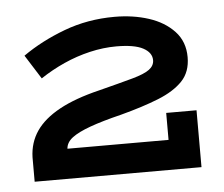

<svg xmlns="http://www.w3.org/2000/svg" viewBox="-37 -833 530 454"><g transform="rotate(-5 228.0 -606.0)"><path d="M352 -555H424V-420H28V-478Q29 -513 47.5 -540Q66 -567 103.5 -587.5Q141 -608 199 -622Q250 -635 279 -643Q308 -651 320 -660Q332 -669 332 -682Q332 -700 311.5 -711Q291 -722 248 -722Q217 -722 185 -714.5Q153 -707 123 -693.5Q93 -680 66 -662L30 -719Q74 -750 130 -771Q186 -792 250 -792Q294 -792 331 -780Q368 -768 391 -743.5Q414 -719 414 -682Q414 -647 393.5 -625.5Q373 -604 335.5 -589Q298 -574 245 -560Q200 -549 171 -538.5Q142 -528 127.5 -517Q113 -506 112 -491H352Z"/></g></svg>

Font: BioRhyme SemiExpanded
Style: Bold
Weight: 700
Width: 6
Designer: Aoife Mooney
Foundry: Aoife Mooney Type
Version: Version 1.600;gftools[0.9.33]